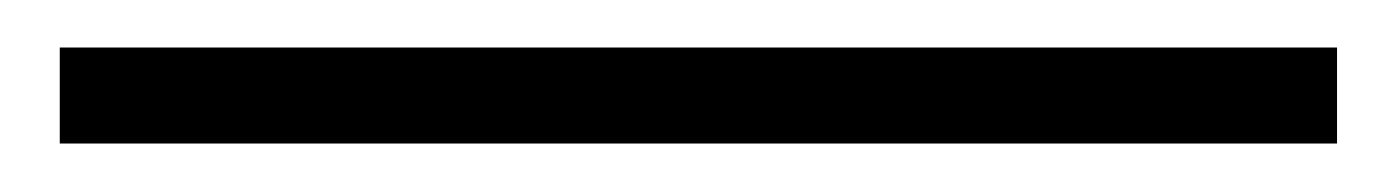

<svg xmlns="http://www.w3.org/2000/svg" viewBox="-20 52 582 80"><path d="M4.9 71.8H537.1V111.8H4.9Z"/></svg>

Font: Kelly Slab
Style: Regular
Weight: 400
Designer: Denis Masharov
Foundry: Denis Masharov
Version: Version 1.001